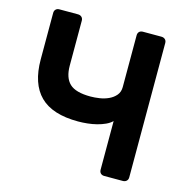

<svg xmlns="http://www.w3.org/2000/svg" viewBox="-104 -800 883 900"><g transform="rotate(15 338.0 -350.0)"><path d="M480 0Q469 0 462.5 -6.5Q456 -13 456 -24V-260Q444 -248 425.5 -239.5Q407 -231 385.5 -225.5Q364 -220 340.5 -217.5Q317 -215 295 -215Q170 -215 110.5 -274Q51 -333 51 -451V-676Q51 -687 57.5 -693.5Q64 -700 75 -700H165Q176 -700 183 -693.5Q190 -687 190 -676V-458Q190 -399 219.5 -371Q249 -343 321 -343Q341 -343 364.5 -346.5Q388 -350 408.5 -359.5Q429 -369 442.5 -385Q456 -401 456 -425V-676Q456 -687 462.5 -693.5Q469 -700 480 -700H570Q581 -700 588 -693.5Q595 -687 595 -676V-24Q595 -13 588 -6.5Q581 0 570 0Z"/></g></svg>

Font: Fz Rubik Med
Style: Regular
Weight: 500
Designer: Hubert and Fischer
Foundry: Hubert and Fischer
Version: Vit hóa bi FontZin.com